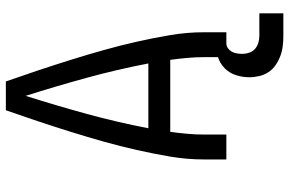

<svg xmlns="http://www.w3.org/2000/svg" viewBox="-182 -592 965 640"><g transform="rotate(-90 300.0 -272.5)"><path d="M88 0V-74Q88 -131 97.5 -187Q107 -243 119.5 -298.5Q132 -354 147.5 -409Q163 -464 180 -518.5Q197 -573 215 -627Q233 -681 252 -735H348Q367 -681 385 -627Q403 -573 420 -518.5Q437 -464 452.5 -409Q468 -354 480.5 -298.5Q493 -243 502.5 -187Q512 -131 512 -74V0H429V-74Q429 -102 426.5 -130Q424 -158 420 -187H180Q176 -158 173.5 -130Q171 -102 171 -74V0ZM408 -260Q388 -364 360 -466Q332 -568 300 -669Q268 -568 240 -466Q212 -364 192 -260ZM500 190Q483 190 466 188Q449 186 433 180Q417 174 403 164.5Q389 155 379.5 141Q370 127 366 110Q362 93 362 76Q362 54 369 32Q376 10 392.5 -6Q409 -22 431 -28.5Q453 -35 475 -35V0Q466 0 458.5 5.5Q451 11 447 18.5Q443 26 441.5 35Q440 44 440 53Q440 65 444 76.5Q448 88 456.5 95.5Q465 103 476.5 106.5Q488 110 500 110H575V190Z"/></g></svg>

Font: Zed Sans Extended
Style: Regular
Weight: 400
Width: 7
Designer: Belleve Invis
Foundry: Belleve Invis
Version: Version 1.0.0; ttfautohint (v1.8.4)